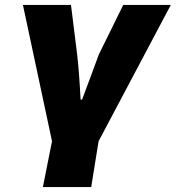

<svg xmlns="http://www.w3.org/2000/svg" viewBox="-20 -573 713 779"><path d="M191 0 73 -553H268L293 -352Q301 -284 307 -169H313L350 -268L381 -352L480 -553H673L380 0L350 186H154Z"/></svg>

Font: Nebula Sans Black
Style: Regular
Weight: 900
Italic angle: -9°
Designer: Paul D. Hunt for Adobe (as Source Sans)
Foundry: Nebula Entertainment & Broadcasting LLC
Version: Version 1.010